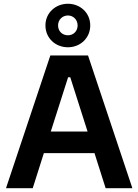

<svg xmlns="http://www.w3.org/2000/svg" viewBox="-20 -997 733 1017"><path d="M11.7 0H153.3L212.4 -186H480.5L539.6 0H681.2L446.3 -703.1H246.6ZM220.7 -862.3C220.7 -794.4 274.4 -746.6 339.8 -746.6C404.3 -746.6 458 -794.4 458 -862.3C458 -929.7 404.3 -977.1 339.8 -977.1C274.9 -977.1 220.7 -929.7 220.7 -862.3ZM249 -300.3 340.8 -587.9H352.1L443.8 -300.3ZM287.6 -862.3C287.6 -892.6 310.5 -915 339.8 -915C368.2 -915 391.1 -892.6 391.1 -862.3C391.1 -831.1 368.2 -810.1 339.8 -810.1C310.5 -810.1 287.6 -831.1 287.6 -862.3Z"/></svg>

Font: Wand UI Pro Bold
Style: Regular
Weight: 700
Designer: Andreas Faust
Version: Version 1.003;FEAKit 1.0